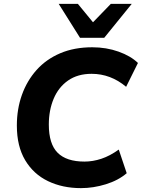

<svg xmlns="http://www.w3.org/2000/svg" viewBox="-20 -960 732 991"><path d="M398 11Q303 11 228 -25Q153 -61 110 -133Q67 -205 67 -312Q67 -397 93 -470Q119 -543 168.5 -598.5Q218 -654 290.5 -685Q363 -716 456 -716Q529 -716 592 -693.5Q655 -671 692 -635L631 -512Q551 -579 453 -579Q381 -579 331.5 -544.5Q282 -510 257 -450.5Q232 -391 232 -317Q232 -217 277.5 -171.5Q323 -126 416 -126Q459 -126 503 -140.5Q547 -155 593 -188L634 -66Q591 -29 526.5 -9Q462 11 398 11ZM393 -765 283 -940H382L460 -845L552 -940H660L518 -765Z"/></svg>

Font: Nunito Sans ExtraBold
Style: Italic
Weight: 800
Italic angle: -9°
Designer: Vernon Adams
Foundry: Vernon Adams
Version: Version 3.006; ttfautohint (v1.8.3)